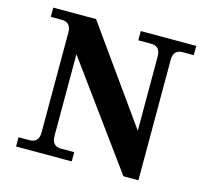

<svg xmlns="http://www.w3.org/2000/svg" viewBox="-106 -852 1048 978"><g transform="rotate(15 418.5 -363.5)"><path d="M704.1 4.9H625L232.9 -533.7V-103Q232.9 -48.8 281.7 -48.8H351.1V0H57.6V-48.8H115.7Q164.6 -48.8 164.6 -103V-629.9Q164.6 -683.6 115.7 -683.6H57.6V-732.4H283.2L635.7 -237.8V-629.9Q635.7 -683.6 586.9 -683.6H519V-732.4H811.5V-683.6H752.9Q704.1 -683.6 704.1 -629.9Z"/></g></svg>

Font: Munson
Style: Bold
Weight: 700
Designer: Paul James MIller
Foundry: High-Logic / Made with FontCreator
Version: Version 2.10;May 5, 2019;FontCreator 11.5.0.2430 64-bit